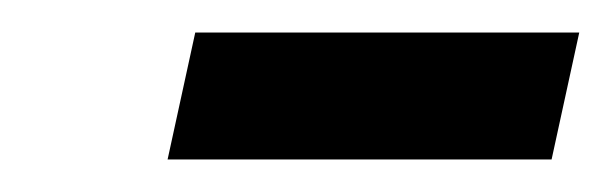

<svg xmlns="http://www.w3.org/2000/svg" viewBox="-20 -673 376 118"><path d="M100 -653H336L319 -575H83Z"/></svg>

Font: Decalotype ExtraBold Italic
Style: Regular
Weight: 800
Italic angle: -12°
Designer: Alfredo Marco Pradil
Foundry: Alfredo Marco Pradil
Version: Version 1.0